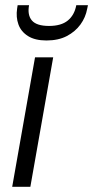

<svg xmlns="http://www.w3.org/2000/svg" viewBox="-20 -720 359 740"><path d="M27 0 115 -499H185L97 0ZM159 -564Q115 -564 88 -581Q61 -598 51 -626Q41 -654 46 -687L48 -700H92Q85 -662 103 -641Q121 -620 169 -620Q216 -620 241.5 -641Q267 -662 274 -700H319L316 -686Q310 -653 290 -625.5Q270 -598 237.5 -581Q205 -564 159 -564Z"/></svg>

Font: DM Sans 20pt Light
Style: Italic
Weight: 300
Italic angle: -10°
Version: Version 4.004;gftools[0.9.30]